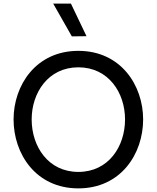

<svg xmlns="http://www.w3.org/2000/svg" viewBox="-20 -1031 866 1061"><path d="M458 -831 372 -1011H274L377 -830ZM413 10C648 10 771 -181 771 -371C771 -559 648 -750 413 -750C178 -750 55 -559 55 -371C55 -181 178 10 413 10ZM413 -81C246 -81 155 -222 155 -371C155 -518 246 -659 413 -659C580 -659 671 -518 671 -371C671 -222 580 -81 413 -81Z"/></svg>

Font: Be Vietnam Pro
Style: Regular
Weight: 400
Designer: Lam Bao, Tony Le, Vietanh Nguyen
Foundry: Yellow Type Foundry
Version: Version 1.002